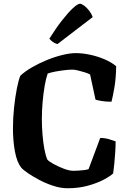

<svg xmlns="http://www.w3.org/2000/svg" viewBox="-20 -1003 682 1023"><path d="M340 0Q303 0 263.5 -13Q224 -26 189 -44.5Q154 -63 128 -81Q102 -99 93 -110Q70 -139 59.5 -196Q49 -253 49 -319Q49 -375 55 -431Q61 -487 70 -532Q79 -577 88 -599Q112 -622 149 -643.5Q186 -665 228.5 -682.5Q271 -700 312 -710Q353 -720 383 -720Q421 -720 462 -711Q503 -702 539.5 -686Q576 -670 599 -650Q598 -586 589.5 -536.5Q581 -487 574 -461Q543 -461 520.5 -465Q498 -469 489 -472L460 -606Q450 -612 432 -617.5Q414 -623 396 -627.5Q378 -632 367 -632Q348 -632 323 -629Q298 -626 274 -621.5Q250 -617 234 -611Q225 -586 218 -545.5Q211 -505 207 -458.5Q203 -412 203 -370Q203 -328 206.5 -285.5Q210 -243 216.5 -208.5Q223 -174 232 -153Q239 -144 264 -130Q289 -116 319 -104.5Q349 -93 371 -93Q382 -93 398.5 -94Q415 -95 430 -97Q445 -99 452 -102L514 -268Q538 -268 560.5 -261.5Q583 -255 596 -250Q596 -224 594 -192.5Q592 -161 589 -131Q586 -101 583 -79Q567 -64 532 -45.5Q497 -27 448 -13.5Q399 0 340 0ZM286 -768Q271 -772 259.5 -781Q248 -790 243 -797Q278 -853 311 -895Q344 -937 369 -960Q394 -983 406 -983Q415 -983 429 -972.5Q443 -962 455.5 -945.5Q468 -929 474 -912Z"/></svg>

Font: Texturina 72pt ExtraBold
Style: Regular
Weight: 800
Designer: Guillermo Torres Carreño
Foundry: Omnibus-Type
Version: Version 1.002; ttfautohint (v1.8.3)